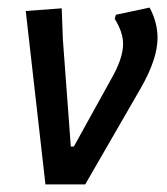

<svg xmlns="http://www.w3.org/2000/svg" viewBox="-20 -487 441 507"><path d="M375 -467Q396 -428 396 -387Q396 -331 351 -253L205 0H100L48 -458L143 -465L146 -383L167 -100H175L274 -279Q305 -333 305 -371Q305 -402 283 -437L286 -448Z"/></svg>

Font: Alegreya Sans SC Medium
Style: Italic
Weight: 500
Italic angle: -7°
Designer: Juan Pablo del Peral
Foundry: Huerta Tipografica
Version: Version 2.007